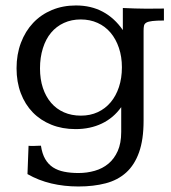

<svg xmlns="http://www.w3.org/2000/svg" viewBox="-20 -468 621 696"><path d="M272.5 -397.5Q239.3 -397.5 211.9 -385Q184.6 -372.6 165.3 -349.6Q146 -326.7 135.5 -293.2Q125 -259.8 125 -220.2Q125 -180.7 135.5 -149.2Q146 -117.7 165.3 -95.2Q184.6 -72.8 211.9 -60.8Q239.3 -48.8 273.4 -48.8Q307.1 -48.8 334.5 -61.5Q361.8 -74.2 381.1 -97.2Q400.4 -120.1 411.1 -152.3Q421.9 -184.6 421.9 -224.1Q421.9 -262.2 411.1 -294.2Q400.4 -326.2 380.9 -349.4Q361.3 -372.6 333.7 -385Q306.2 -397.5 272.5 -397.5ZM425.3 -439Q447.3 -438 468.8 -437.3Q490.2 -436.5 512.2 -436.5Q531.2 -436.5 545.7 -436.8Q560.1 -437 574.2 -437V-393.6Q547.4 -393.6 532.5 -391.8Q517.6 -390.1 510.5 -386Q503.4 -381.8 502 -374.8Q500.5 -367.7 500.5 -356.4V-30.3Q500.5 38.1 484.1 84Q467.8 129.9 437.3 157.5Q406.7 185.1 363 196.5Q319.3 208 264.2 208Q212.4 208 166 197Q119.6 186 79.6 163.1L83.5 60.5Q84.5 61 91.8 61Q96.7 61 103.3 61Q109.9 61 115.2 60.5Q121.6 60.5 128.4 60.1Q132.8 89.4 143.8 108.4Q154.8 127.4 172.1 138.7Q189.5 149.9 212.6 154.5Q235.8 159.2 264.6 159.2Q295.4 159.2 323.5 151.1Q351.6 143.1 372.8 125.5Q394 107.9 406.7 79.6Q419.4 51.3 419.4 10.3V-79.6Q391.6 -40.5 349.4 -20.3Q307.1 0 253.9 0Q205.6 0 166.3 -15.9Q127 -31.7 98.9 -60.5Q70.8 -89.4 55.4 -130.1Q40 -170.9 40 -220.7Q40 -271 55.9 -313Q71.8 -355 100.1 -385Q128.4 -415 168 -431.6Q207.5 -448.2 255.4 -448.2Q310.1 -448.2 352.5 -425.5Q395 -402.8 425.3 -358.9Z"/></svg>

Font: Kameron
Style: Regular
Weight: 400
Version: Version 1.000